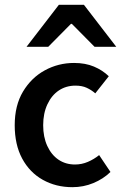

<svg xmlns="http://www.w3.org/2000/svg" viewBox="-20 -764 502 796"><path d="M280 12Q212 12 157.5 -18.5Q103 -49 72 -106.5Q41 -164 41 -245Q41 -327 75.5 -384.5Q110 -442 166 -472.5Q222 -503 287 -503Q334 -503 369.5 -488Q405 -473 431 -448L375 -377Q359 -391 339.5 -400Q320 -409 293 -409Q254 -409 224 -389Q194 -369 176.5 -331.5Q159 -294 159 -245Q159 -196 176 -159Q193 -122 222.5 -102Q252 -82 291 -82Q319 -82 344.5 -93Q370 -104 391 -121L438 -51Q408 -22 367 -5Q326 12 280 12ZM90 -570 224 -744H328L462 -570H372L278 -665H274L180 -570Z"/></svg>

Font: Mada SemiBold
Style: Regular
Weight: 600
Designer: Khaled Hosny
Version: Version 1.5